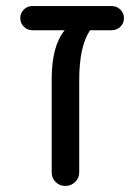

<svg xmlns="http://www.w3.org/2000/svg" viewBox="-20 -610 456 635"><path d="M349 -590Q366 -590 378 -578.5Q390 -567 390 -550Q390 -533 378 -521.5Q366 -510 349 -510H278Q242 -457 242 -345V-40Q242 -21 228.5 -8Q215 5 196 5Q177 5 164 -8Q151 -21 151 -40V-349Q151 -458 194 -510H87Q70 -510 58.5 -522Q47 -534 47 -550Q47 -566 58.5 -578Q70 -590 87 -590Z"/></svg>

Font: VarelaRound
Style: Regular
Weight: 400
Designer: Joe Prince, Avraham Cornfeld
Foundry: Joe Prince, Avraham Cornfeld
Version: Version 2.000;PS 002.000;hotconv 1.0.88;makeotf.lib2.5.64775